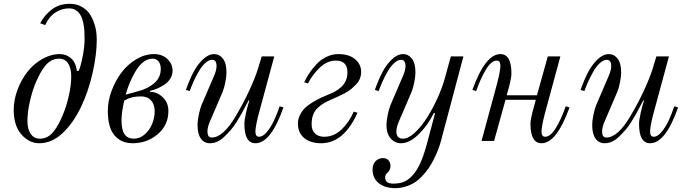

<svg xmlns="http://www.w3.org/2000/svg" viewBox="-20 -740 3604 1008"><path d="M124 -104Q124 -63 141 -37.5Q158 -12 190 -12Q212 -12 230 -22Q248 -32 262.5 -51Q277 -70 286.5 -87.5Q296 -105 307 -130Q328 -178 341 -235.5Q354 -293 354 -340Q354 -381 338 -406.5Q322 -432 290 -432Q268 -432 249.5 -422Q231 -412 216.5 -393.5Q202 -375 192 -356.5Q182 -338 171 -314Q150 -266 137 -208.5Q124 -151 124 -104ZM52 -164Q52 -216 72 -269Q92 -322 124 -363Q156 -404 201.5 -430Q247 -456 294 -456Q328 -456 353 -434Q378 -412 384 -367L393 -368Q404 -392 414 -443.5Q424 -495 424 -531Q424 -557 423 -577.5Q422 -598 417 -621Q412 -644 403 -660Q394 -676 379 -686Q364 -696 342 -696Q306 -696 272 -675Q238 -654 217 -608L191 -618Q212 -659 251 -689.5Q290 -720 346 -720Q380 -720 406 -706Q432 -692 447 -672Q462 -652 472 -625Q482 -598 485 -575Q488 -552 488 -530Q488 -454 466 -356.5Q444 -259 406 -180Q365 -94 308.5 -41Q252 12 186 12Q133 12 92.5 -34Q52 -80 52 -164Z M640 -243 705 -261Q756 -274 790 -303.5Q824 -333 824 -378Q824 -404 812 -418Q800 -432 782 -432Q756 -432 732.5 -414.5Q709 -397 686 -356Q673 -334 659.5 -301Q646 -268 640 -243ZM618 -108Q618 -58 634 -35Q650 -12 682 -12Q715 -12 740.5 -35Q766 -58 779 -90Q792 -122 792 -156Q792 -192 773 -213Q754 -234 720 -234Q667 -234 632 -211Q618 -150 618 -108ZM546 -158Q546 -210 566 -263.5Q586 -317 618 -359.5Q650 -402 695.5 -429Q741 -456 788 -456Q832 -456 859 -430Q886 -404 886 -369Q886 -346 874 -327Q862 -308 843 -295.5Q824 -283 805 -275Q786 -267 768 -263L767 -258Q804 -258 834 -230Q864 -202 864 -157Q864 -83 808 -35.5Q752 12 676 12Q616 12 581 -29.5Q546 -71 546 -158Z M956 -268Q974 -319 994.5 -359Q1015 -399 1044.5 -427.5Q1074 -456 1105 -456Q1132 -456 1150.5 -432Q1169 -408 1169 -360Q1169 -338 1163 -308Q1157 -278 1149 -258L1085 -109Q1069 -74 1069 -50Q1069 -18 1091 -18Q1152 -18 1218 -131Q1258 -198 1289 -265.5Q1320 -333 1334 -378L1354 -444H1420L1336 -134Q1321 -74 1321 -49Q1321 -22 1340 -22Q1360 -22 1381 -47Q1402 -72 1418 -106Q1434 -140 1448 -182L1468 -176Q1402 12 1321 12Q1263 12 1263 -90Q1263 -110 1272.5 -151.5Q1282 -193 1289 -211L1286 -214Q1282 -208 1269 -182.5Q1256 -157 1247 -141Q1238 -125 1222 -99.5Q1206 -74 1191 -57Q1176 -40 1158 -22.5Q1140 -5 1121 3.5Q1102 12 1082 12Q1052 12 1034.5 -12.5Q1017 -37 1017 -84Q1017 -106 1023.5 -137Q1030 -168 1037 -186L1101 -335Q1117 -370 1117 -394Q1117 -408 1111.5 -417Q1106 -426 1094 -426Q1076 -426 1057 -408.5Q1038 -391 1022 -362.5Q1006 -334 995.5 -310.5Q985 -287 976 -262Z M1544 -92Q1544 -116 1556 -138.5Q1568 -161 1583.5 -175.5Q1599 -190 1624.5 -205Q1650 -220 1665.5 -227Q1681 -234 1705 -244Q1725 -252 1739.5 -260Q1754 -268 1770 -282Q1786 -296 1795 -315.5Q1804 -335 1804 -360Q1804 -422 1743 -422Q1698 -422 1659 -385Q1620 -348 1597 -302L1577 -308Q1588 -332 1604 -356Q1620 -380 1642 -403.5Q1664 -427 1694 -441.5Q1724 -456 1756 -456Q1813 -456 1844.5 -429Q1876 -402 1876 -363Q1876 -344 1869.5 -327.5Q1863 -311 1849.5 -297Q1836 -283 1823 -272Q1810 -261 1789 -250Q1768 -239 1753 -232.5Q1738 -226 1716 -216Q1693 -206 1678.5 -197Q1664 -188 1648 -173.5Q1632 -159 1624 -137.5Q1616 -116 1616 -87Q1616 -56 1634 -39Q1652 -22 1682 -22Q1733 -22 1773 -60Q1813 -98 1837 -154L1857 -148Q1785 12 1666 12Q1611 12 1577.5 -15Q1544 -42 1544 -92Z M1936 150Q1936 122 1952 106Q1968 90 1990 90Q2010 90 2020 102Q2030 114 2030 130Q2030 155 2011 170Q2002 178 2002 192Q2002 224 2045 224Q2080 224 2105 212.5Q2130 201 2155 170Q2192 124 2221 16L2264 -145L2258 -147Q2226 -82 2178 -35Q2130 12 2086 12Q2053 12 2031 -13Q2009 -38 2009 -84Q2009 -106 2015.5 -137Q2022 -168 2029 -186L2093 -335Q2109 -370 2109 -394Q2109 -408 2103.5 -417Q2098 -426 2086 -426Q2068 -426 2049 -408.5Q2030 -391 2014 -362.5Q1998 -334 1987.5 -310.5Q1977 -287 1968 -262L1948 -268Q1966 -319 1986.5 -359Q2007 -399 2036.5 -427.5Q2066 -456 2097 -456Q2124 -456 2142.5 -432Q2161 -408 2161 -360Q2161 -338 2155 -308Q2149 -278 2141 -258L2077 -109Q2061 -74 2061 -50Q2061 -12 2096 -12Q2124 -12 2158 -43.5Q2192 -75 2222 -122.5Q2252 -170 2276.5 -224Q2301 -278 2314 -324L2347 -444H2413L2295 0Q2284 43 2258 95.5Q2232 148 2195 186Q2164 219 2126.5 233.5Q2089 248 2056 248Q2002 248 1969 222Q1936 196 1936 150Z M2460 -268Q2528 -456 2607 -456Q2665 -456 2665 -354Q2665 -334 2655 -294L2640 -240H2799L2856 -444H2922L2839 -138Q2823 -74 2823 -49Q2823 -22 2842 -22Q2870 -22 2898.5 -68.5Q2927 -115 2950 -182L2970 -176Q2902 12 2823 12Q2765 12 2765 -90Q2765 -110 2775 -150L2793 -216H2634L2574 0H2508L2591 -306Q2607 -370 2607 -395Q2607 -422 2588 -422Q2560 -422 2531.5 -375.5Q2503 -329 2480 -262Z M3028 -268Q3046 -319 3066.5 -359Q3087 -399 3116.5 -427.5Q3146 -456 3177 -456Q3204 -456 3222.5 -432Q3241 -408 3241 -360Q3241 -338 3235 -308Q3229 -278 3221 -258L3157 -109Q3141 -74 3141 -50Q3141 -18 3163 -18Q3224 -18 3290 -131Q3330 -198 3361 -265.5Q3392 -333 3406 -378L3426 -444H3492L3408 -134Q3393 -74 3393 -49Q3393 -22 3412 -22Q3432 -22 3453 -47Q3474 -72 3490 -106Q3506 -140 3520 -182L3540 -176Q3474 12 3393 12Q3335 12 3335 -90Q3335 -110 3344.5 -151.5Q3354 -193 3361 -211L3358 -214Q3354 -208 3341 -182.5Q3328 -157 3319 -141Q3310 -125 3294 -99.5Q3278 -74 3263 -57Q3248 -40 3230 -22.5Q3212 -5 3193 3.5Q3174 12 3154 12Q3124 12 3106.5 -12.5Q3089 -37 3089 -84Q3089 -106 3095.5 -137Q3102 -168 3109 -186L3173 -335Q3189 -370 3189 -394Q3189 -408 3183.5 -417Q3178 -426 3166 -426Q3148 -426 3129 -408.5Q3110 -391 3094 -362.5Q3078 -334 3067.5 -310.5Q3057 -287 3048 -262Z"/></svg>

Font: Old Standard TT
Style: Italic
Weight: 400
Italic angle: -15.2°
Designer: Alexey Kryukov <alexios@thessalonica.org.ru>
Version: Version 2.2